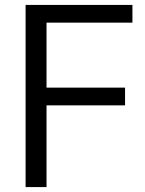

<svg xmlns="http://www.w3.org/2000/svg" viewBox="-20 -760 590 780"><path d="M84 -740H518V-668H169V-404H488V-332H169V0H84Z"/></svg>

Font: Encode Sans Narrow
Style: Regular
Weight: 400
Designer: Pablo Impallari, Andres Torresi
Foundry: Pablo Impallari, Andres Torresi
Version: Version 1.000; ttfautohint (v1.00) -l 8 -r 50 -G 200 -x 14 -